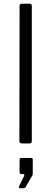

<svg xmlns="http://www.w3.org/2000/svg" viewBox="-20 -762 272 1020"><path d="M149 -15Q149 -6 146 -3Q143 0 134 0H96Q83 0 83 -12L84 -730Q84 -742 94 -742H139Q149 -742 149 -730ZM86 238Q83 238 81.5 234.5Q80 231 81 228L107 175Q110 169 109 166Q108 163 103 163H94Q84 163 84 152V87Q84 77 93 77H146Q154 77 154 85V163Q154 164 153 166.5Q152 169 152 170L117 230Q115 235 111.5 236.5Q108 238 100 238Z"/></svg>

Font: Libre Franklin Thin Light
Style: Regular
Weight: 300
Version: Version 3.000